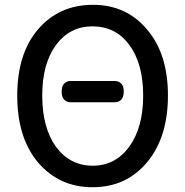

<svg xmlns="http://www.w3.org/2000/svg" viewBox="-20 -743 781 810"><path d="M278.3 -311.5Q261.7 -311.5 251 -322.3Q240.2 -333 240.2 -356.4Q240.2 -379.9 251 -390.6Q261.7 -401.4 278.3 -401.4H463.9Q480.5 -401.4 491.2 -390.6Q502 -379.9 502 -356.4Q502 -333 491.2 -322.3Q480.5 -311.5 463.9 -311.5ZM370.1 46.9Q229.5 46.9 139.6 -58.6Q52.7 -163.1 52.7 -339.4Q52.7 -515.6 139.6 -618.2Q228.5 -722.7 372.1 -722.7Q513.7 -722.7 600.6 -618.2Q688.5 -515.6 688.5 -339.8Q688.5 -164.1 600.6 -58.6Q512.7 46.9 370.1 46.9ZM215.8 -124Q275.4 -43.9 371.1 -43.9Q466.8 -43.9 525.4 -124.5Q584 -205.1 584 -339.8Q584 -474.6 525.4 -553.7Q467.8 -631.8 370.1 -631.8Q274.4 -631.8 216.3 -553.2Q158.2 -474.6 158.2 -339.8Q158.2 -205.1 215.8 -124Z"/></svg>

Font: TaiwanPearl
Style: Regular
Weight: 400
Version: Version 2.102